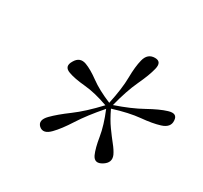

<svg xmlns="http://www.w3.org/2000/svg" viewBox="-107 -918 824 778"><g transform="rotate(30 305.0 -529.5)"><path d="M447 -295.5Q415 -275.5 400.5 -306.5Q388.5 -333.5 380.8 -382Q373 -430.5 347 -493Q293 -431 262 -382.2Q231 -333.5 205 -307Q175 -276 152 -296.5Q130.5 -317 160.5 -347.5Q186.5 -374 233.5 -408.8Q280.5 -443.5 337 -504Q275 -526.5 224.8 -531Q174.5 -535.5 146.5 -546Q113 -558 133 -590.5Q151 -622 184 -610Q212 -599.5 248.8 -572.5Q285.5 -545.5 345.5 -520.5Q362 -596.5 362.5 -648Q363 -699.5 371.5 -733Q381 -771 415.5 -771Q448 -771 438.5 -733Q430.5 -699.5 406.2 -647.8Q382 -596 363 -520Q435 -544.5 485.2 -572.5Q535.5 -600.5 569 -610.5Q608 -622.5 609.5 -589.5Q612 -558 573 -546Q539.5 -535.5 487.5 -530.8Q435.5 -526 363.5 -503.5Q382.5 -463 403 -434.5Q423.5 -406 440.2 -385.2Q457 -364.5 465.5 -346.5Q479 -315.5 447 -295.5Z"/></g></svg>

Font: Fraunces 72pt Soft Light
Style: Italic
Weight: 300
Italic angle: -16°
Version: Version 1.000;[b76b70a41]